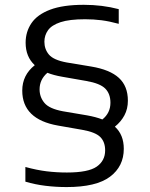

<svg xmlns="http://www.w3.org/2000/svg" viewBox="-20 -768 624 798"><path d="M257 9.5Q212 9.5 169 4.2Q126 -1 85.5 -13V-74Q133 -61 174 -56Q215 -51 258 -51Q347 -51 382 -75.5Q417 -100 417 -143Q417 -178.5 396.5 -198.8Q376 -219 321.5 -228.5L221.5 -246Q72.5 -272 72.5 -391.5Q72.5 -456 124.5 -497Q86.5 -532 86.5 -590.5Q86.5 -636 110.8 -671.8Q135 -707.5 188.5 -727.8Q242 -748 328.5 -748Q405 -748 473.5 -730V-669Q435 -679.5 402 -683.8Q369 -688 333.5 -688Q268.5 -688 231.5 -675.8Q194.5 -663.5 179.5 -642.2Q164.5 -621 164.5 -594.5Q164.5 -563.5 183.5 -541Q202.5 -518.5 256.5 -508.5L359 -491.5Q437 -478.5 474.2 -444.2Q511.5 -410 511.5 -349.5Q511.5 -315.5 497.2 -288.8Q483 -262 457.5 -241.5Q494.5 -208 494.5 -149.5Q494.5 -76.5 437.2 -33.5Q380 9.5 257 9.5ZM342 -288.5Q378.5 -282 405.5 -271.5Q439 -298.5 439 -341Q439 -378 417.5 -399.8Q396 -421.5 338.5 -431.5L238.5 -449Q203.5 -455 177 -465.5Q144.5 -437.5 144.5 -396.5Q144.5 -364.5 164.8 -340.2Q185 -316 241.5 -305.5Z"/></svg>

Font: Encode Sans Expanded
Style: Regular
Weight: 400
Width: 7
Designer: Multiple Designers
Foundry: Impallari Type
Version: Version 3.000; ttfautohint (v1.8.3) -l 8 -r 50 -G 200 -x 14 